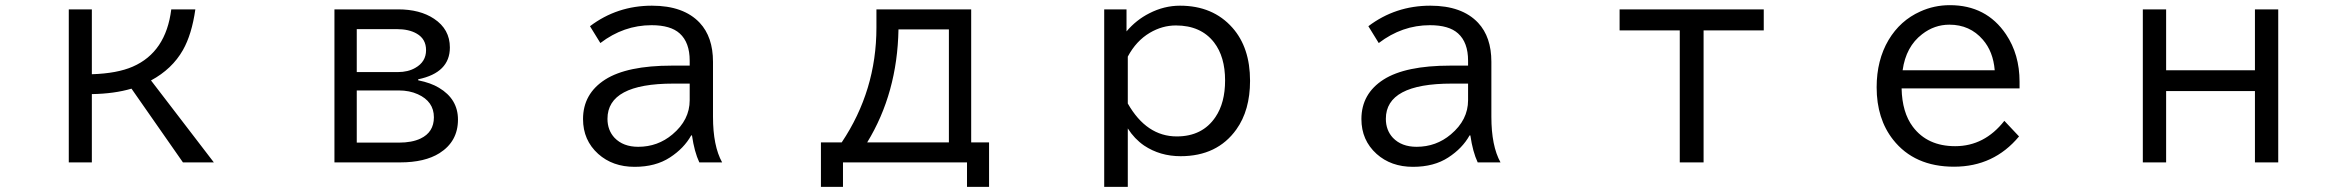

<svg xmlns="http://www.w3.org/2000/svg" viewBox="-20 -601 9040 740"><path d="M245.1 -564.9H334V-314.9Q431.6 -317.9 491.7 -344.2Q619.6 -399.9 640.1 -564.9H732.9Q719.2 -468.3 685.1 -408.2Q643.6 -335 562 -291L804.2 24.9H685.1L486.8 -259.3Q420.4 -239.7 334 -238.3V24.9H245.1Z M1269 -564.9H1514.2Q1598.6 -564.9 1652.8 -528.8Q1713.9 -488.3 1713.9 -418Q1713.9 -320.8 1591.8 -295.4V-291.5Q1640.6 -281.7 1671.9 -262.7Q1745.1 -219.2 1745.1 -140.1Q1745.1 -55.7 1673.8 -10.7Q1617.2 24.9 1522 24.9H1269ZM1355 -488.8V-323.2H1513.2Q1552.7 -323.2 1580.6 -339.4Q1622.1 -362.8 1622.1 -407.7Q1622.1 -450.7 1586.4 -471.2Q1556.6 -488.8 1508.8 -488.8ZM1355 -252.4V-51.3H1517.1Q1567.9 -51.3 1600.6 -66.9Q1652.3 -91.3 1652.3 -148.9Q1652.3 -210 1590.3 -237.8Q1558.1 -252.4 1517.1 -252.4Z M2638.2 -348.1V-367.2Q2638.2 -437.5 2599.6 -472.2Q2564.5 -503.9 2491.2 -503.9Q2383.8 -503.9 2293.9 -435.1L2253.9 -500Q2358.4 -579.1 2492.7 -579.1Q2614.7 -579.1 2676.8 -513.2Q2728 -458.5 2728 -362.8V-150.9Q2728 -38.6 2763.2 24.9H2675.3Q2656.2 -15.6 2647 -79.1H2644Q2616.2 -29.3 2562 5.9Q2506.8 42 2425.8 42Q2341.3 42 2285.6 -7.8Q2227.1 -60.5 2227.1 -142.1Q2227.1 -239.7 2312.5 -294.4Q2397 -348.1 2569.8 -348.1ZM2638.2 -278.8H2575.2Q2321.3 -278.8 2321.3 -143.1Q2321.3 -99.1 2348.6 -69.8Q2381.8 -35.2 2439.9 -35.2Q2515.1 -35.2 2571.8 -83Q2638.2 -138.7 2638.2 -214.8Z M3357.9 -564.9H3723.1V-52.2H3792V119.1H3707V24.9H3229V119.1H3144V-52.2H3224.1Q3357.9 -252 3357.9 -494.6ZM3637.2 -487.8H3442.9Q3438.5 -242.2 3322.3 -52.2H3637.2Z M4321.8 -564.9V-480Q4359.4 -524.4 4409.7 -549.8Q4466.8 -579.1 4527.8 -579.1Q4654.8 -579.1 4730 -494.1Q4797.9 -417.5 4797.9 -289.6Q4797.9 -175.8 4745.1 -102.1Q4671.4 1 4530.3 1Q4451.2 1 4389.6 -40Q4352.1 -65.9 4326.7 -106V119.1H4235.8V-564.9ZM4326.7 -202.1Q4398.9 -75.2 4515.6 -75.2Q4614.3 -75.2 4664.6 -149.9Q4701.7 -204.6 4701.7 -291Q4701.7 -382.3 4659.2 -437.5Q4608.4 -502.9 4512.2 -502.9Q4459.5 -502.9 4411.6 -474.6Q4358.9 -443.4 4326.7 -382.8Z M5638.2 -348.1V-367.2Q5638.2 -437.5 5599.6 -472.2Q5564.5 -503.9 5491.2 -503.9Q5383.8 -503.9 5293.9 -435.1L5253.9 -500Q5358.4 -579.1 5492.7 -579.1Q5614.7 -579.1 5676.8 -513.2Q5728 -458.5 5728 -362.8V-150.9Q5728 -38.6 5763.2 24.9H5675.3Q5656.2 -15.6 5647 -79.1H5644Q5616.2 -29.3 5562 5.9Q5506.8 42 5425.8 42Q5341.3 42 5285.6 -7.8Q5227.1 -60.5 5227.1 -142.1Q5227.1 -239.7 5312.5 -294.4Q5397 -348.1 5569.8 -348.1ZM5638.2 -278.8H5575.2Q5321.3 -278.8 5321.3 -143.1Q5321.3 -99.1 5348.6 -69.8Q5381.8 -35.2 5439.9 -35.2Q5515.1 -35.2 5571.8 -83Q5638.2 -138.7 5638.2 -214.8Z M6222.2 -564.9H6777.8V-483.9H6545.9V24.9H6454.1V-483.9H6222.2Z M7763.7 -260.3H7309.1Q7311 -167.5 7352.5 -112.3Q7408.7 -37.6 7515.6 -37.6Q7628.4 -37.6 7705.1 -135.3L7761.7 -75.2Q7664.6 41.5 7511.2 41.5Q7358.4 41.5 7276.4 -62.5Q7212.9 -143.1 7212.9 -264.6Q7212.9 -369.1 7258.8 -446.8Q7303.7 -522 7380.9 -556.6Q7434.6 -581.1 7495.1 -581.1Q7635.7 -581.1 7711.4 -468.8Q7763.7 -391.1 7763.7 -286.1ZM7668 -330.1Q7662.1 -402.3 7622.1 -448.2Q7572.3 -505.9 7493.2 -505.9Q7435.5 -505.9 7388.2 -469.2Q7325.7 -421.4 7313 -330.1Z M8238.8 -564.9H8328.6V-330.1H8670.9V-564.9H8760.7V24.9H8670.9V-250H8328.6V24.9H8238.8Z"/></svg>

Font: BIZ UDGothic
Style: Regular
Weight: 400
Monospace: yes
Designer: TypeBank Co., Ltd.
Foundry: Morisawa Inc.
Version: Version 1.05